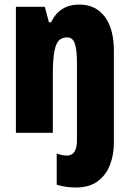

<svg xmlns="http://www.w3.org/2000/svg" viewBox="-20 -583 569 843"><path d="M313 240.2Q293 240.2 271 237.3Q249 234.4 229 228V90.8Q252.4 100.1 273.9 100.1Q317.9 100.1 317.9 32.2V-308.1Q317.9 -362.8 308.8 -390.9Q299.8 -418.9 274.9 -418.9Q253.9 -418.9 240 -406.7Q226.1 -394.5 219 -359.1Q211.9 -323.7 211.9 -252.9V0H49.8V-553.2H176.8L194.8 -484.9H204.1Q241.2 -563 328.1 -563Q399.9 -563 439.9 -509.8Q480 -456.5 480 -359.9V44.9Q480 96.2 462.9 140.9Q445.8 185.5 408.9 212.9Q372.1 240.2 313 240.2Z"/></svg>

Font: Open Sans Condensed ExtraBold
Style: Regular
Weight: 800
Width: 3
Designer: Monotype Design Team
Foundry: Monotype Imaging Inc.
Version: Version 3.000; ttfautohint (v1.8.4)